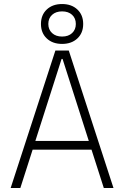

<svg xmlns="http://www.w3.org/2000/svg" viewBox="-20 -948 626 968"><path d="M33.7 0 259.3 -693.4H326.7L552.2 0H503.4L441.4 -193.4H144.5L82.5 0ZM158.2 -237.3H427.7L295.4 -650.9H290.5ZM293 -726.6Q245.1 -726.6 215.8 -754.2Q186.5 -781.7 186.5 -827.1Q186.5 -872.6 215.8 -900.1Q245.1 -927.7 293 -927.7Q340.8 -927.7 370.1 -900.1Q399.4 -872.6 399.4 -827.1Q399.4 -781.7 370.1 -754.2Q340.8 -726.6 293 -726.6ZM293 -763.7Q324.7 -763.7 343.5 -781.2Q362.3 -798.8 362.3 -827.1Q362.3 -856 343.5 -873.3Q324.7 -890.6 293 -890.6Q261.7 -890.6 242.7 -873.3Q223.6 -856 223.6 -827.1Q223.6 -798.8 242.7 -781.2Q261.7 -763.7 293 -763.7Z"/></svg>

Font: Cascadia Mono ExtraLight
Style: Regular
Weight: 200
Monospace: yes
Designer: Aaron Bell
Foundry: Saja Typeworks
Version: Version 2404.023; ttfautohint (v1.8.4)